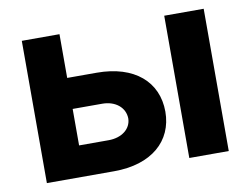

<svg xmlns="http://www.w3.org/2000/svg" viewBox="-64 -635 947 725"><g transform="rotate(-10 409.0 -272.5)"><path d="M60.4 0H318.2C462.7 0 547.6 -75.6 547.9 -188.2C547.6 -302.9 462.7 -377.8 318.2 -377.8H204.9V-545.5H60.4ZM204.9 -119V-258.9H318.2C369 -258.9 404.8 -229 405.5 -187.1C404.8 -147.4 369 -119 318.2 -119ZM606.5 0H757.8V-545.5H606.5Z"/></g></svg>

Font: Margiela Sans
Style: Bold
Weight: 700
Designer: Stefan Endress, Andreas Faust
Version: Version 1.100;FEAKit 1.0